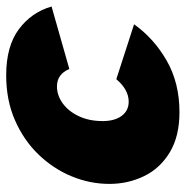

<svg xmlns="http://www.w3.org/2000/svg" viewBox="-10 -566 586 605"><g transform="rotate(-90 282.5 -263.0)"><path d="M232 10Q156 10 105.5 -20.5Q55 -51 30.5 -101.5Q6 -152 6 -211Q6 -272 30 -330Q54 -388 99 -434.5Q144 -481 207 -508.5Q270 -536 348 -536Q440 -536 493.5 -496Q547 -456 565 -393L368 -337Q352 -376 313 -376Q285 -376 260 -358Q235 -340 219.5 -307.5Q204 -275 204 -232Q204 -194 220.5 -172Q237 -150 265 -150Q303 -150 336 -189L509 -133Q464 -70 394 -30Q324 10 232 10Z"/></g></svg>

Font: Raleway Black
Style: Italic
Weight: 900
Italic angle: -12°
Designer: Matt McInerney, Pablo Impallari, Rodrigo Fuenzalida
Foundry: Matt McInerney, Pablo Impallari, Rodrigo Fuenzalida
Version: Version 4.101;RELEASE